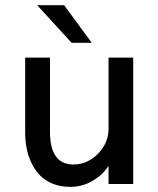

<svg xmlns="http://www.w3.org/2000/svg" viewBox="-20 -710 611 741"><path d="M256.3 -544.9 123.5 -689.9H227.5L334 -544.9ZM251.5 11.2Q214.8 11.2 185.3 -0.2Q155.8 -11.7 136 -31.5Q116.2 -51.3 102.8 -78.4Q89.4 -105.5 83.3 -135.7Q77.1 -166 77.1 -199.2V-487.8H172.9V-201.7Q172.9 -75.2 263.2 -75.2Q317.9 -75.2 358.4 -116.9Q398.9 -158.7 398.9 -212.9V-487.8H494.1V0H398.9V-70.3Q377.4 -35.6 337.6 -12.2Q297.9 11.2 251.5 11.2Z"/></svg>

Font: HK Grotesk Medium
Style: Regular
Weight: 500
Designer: Alfredo Marco Pradil and Stefan Peev
Foundry: Hanken Design Co.
Version: Version 1.045;PS 001.045;hotconv 1.0.88;makeotf.lib2.5.64775